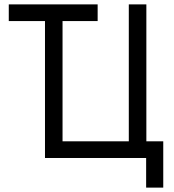

<svg xmlns="http://www.w3.org/2000/svg" viewBox="-20 -720 792 875"><path d="M185 0H646V135H724V-76H647V-700H567V-76H265V-624H425V-700H20V-624H185Z"/></svg>

Font: Fixel Text Regular
Style: Regular
Weight: 400
Width: 4
Designer: AlfaBravo + MacPaw
Foundry: Kyrylo Tkachov, Marchela Mozhyna, Serhii Makarenko, Maria Weinstein, Zakhar Kryvoshyya
Version: Version 1.211